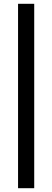

<svg xmlns="http://www.w3.org/2000/svg" viewBox="-20 -775 275 1010"><path d="M75 215V-755H160V215Z"/></svg>

Font: HermeneusOne
Style: Regular
Weight: 400
Designer: Rodrigo Fuenzalida, Pablo Impallari
Foundry: Pablo Impallari, Rodrigo Fuenzalida
Version: Version 1.000; ttfautohint (v0.8) -G 200 -r 50